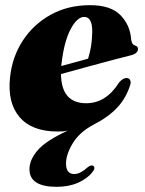

<svg xmlns="http://www.w3.org/2000/svg" viewBox="-20 -497 562 743"><path d="M338 168.5Q319 193.5 282.8 209.8Q246.5 226 199.5 226Q94 226 94 158Q94 121 126.2 84Q158.5 47 242 8.5Q229 11 221.5 11.5Q214 12 203.5 12Q103.5 12 55.8 -43.8Q8 -99.5 19 -199Q27.5 -277.5 68.5 -340.2Q109.5 -403 176.2 -440Q243 -477 328.5 -477Q409 -477 446.5 -438Q484 -399 487.5 -344.5Q488.5 -336 491.8 -329.8Q495 -323.5 502.5 -321Q514 -317.5 514 -307.5Q514 -300.5 508.2 -293.8Q502.5 -287 486.5 -283Q461.5 -277 418.5 -265.5Q375.5 -254 323 -239.8Q270.5 -225.5 216 -210.5Q217.5 -97.5 313.5 -97.5Q390.5 -97.5 441 -178Q456.5 -196 471 -195Q479.5 -194.5 483 -188Q486.5 -181.5 485.5 -173.5Q469.5 -119 434.2 -81.2Q399 -43.5 341 -14Q287.5 14.5 261.5 57.5Q235.5 100.5 235.5 135.5Q235.5 157 244 166.8Q252.5 176.5 266.5 176.5Q280.5 176.5 293.8 169Q307 161.5 318.5 151Q331 140.5 339.5 144Q344 145.5 345 152Q346 158.5 338 168.5ZM218 -250.5Q217.5 -246 217 -241.5Q243.5 -248.5 269.5 -255.8Q295.5 -263 321 -270Q329 -296 332.8 -321Q336.5 -346 337 -375Q337 -431.5 306 -431.5Q278.5 -431.5 253.2 -384Q228 -336.5 218 -250.5Z"/></svg>

Font: Fraunces 72pt Black
Style: Italic
Weight: 900
Italic angle: -16°
Version: Version 1.000;[b76b70a41]